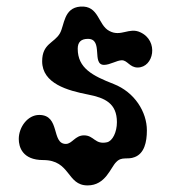

<svg xmlns="http://www.w3.org/2000/svg" viewBox="-20 -540 526 583"><path d="M224 -520C281 -524 277 -464 312 -446C347 -427 372 -458 406 -442C463 -416 447 -335 398 -335C374 -335 367 -357 350 -357C335 -357 314 -343 296 -343C257 -343 295 -422 247 -422C226 -422 216 -412 216 -392C216 -333 261 -310 325 -285C389 -260 426 -200 426 -144C426 -108 418 -74 389 -63C367 -54 350 -66 333 -48C316 -32 301 23 246 23C182 23 195 -54 111 -54C48 -54 37 -94 37 -118C37 -154 64 -191 99 -191C164 -191 135 -103 180 -103C199 -103 208 -129 235 -129C266 -129 268 -100 305 -108C322 -112 335 -139 335 -169C335 -226 299 -243 247 -253C186 -265 108 -286 108 -354C108 -408 145 -409 162 -439C176 -464 173 -516 224 -520Z"/></svg>

Font: PicNic
Style: Regular
Weight: 400
Designer: Mariel Nils
Foundry: Velvetyne Type Foundry
Version: Version 2.000;Glyphs 3.2.3 (3260)